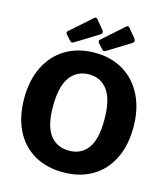

<svg xmlns="http://www.w3.org/2000/svg" viewBox="-137 -1067 1026 1182"><g transform="rotate(15 375.5 -476.0)"><path d="M377 -752Q481 -752 559.5 -705Q638 -658 681 -571.5Q724 -485 724 -369Q724 -254 681.5 -168Q639 -82 560.5 -36Q482 10 376 10Q269 10 190.5 -36Q112 -82 70 -167.5Q28 -253 28 -369Q28 -485 71 -571.5Q114 -658 193 -705Q272 -752 377 -752ZM539 -367Q539 -495 496 -554.5Q453 -614 377 -614Q300 -614 256 -554Q212 -494 212 -367Q212 -243 255.5 -185.5Q299 -128 377 -128Q454 -128 496.5 -185.5Q539 -243 539 -367ZM382 -902Q390 -892 390 -885Q390 -877 378 -869L239 -783Q229 -776 222 -776Q216 -776 210 -783L182 -814Q175 -821 175 -828Q175 -833 179 -836L316 -957Q321 -962 326 -962Q332 -962 337 -956ZM586 -902Q594 -892 594 -885Q594 -877 582 -869L443 -783Q433 -776 426 -776Q421 -776 415 -783L386 -814Q380 -820 380 -827Q380 -833 384 -836L520 -957Q525 -962 530 -962Q536 -962 541 -956Z"/></g></svg>

Font: Morrison
Style: Bold
Weight: 700
Designer: Pablo Impallari, Rodrigo Fuenzalida (Modified by Dan O. Williams)
Version: Version 0.03;June 6, 2019;FontCreator 11.5.0.2425 64-bit; tt